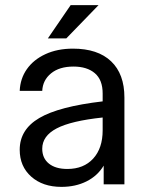

<svg xmlns="http://www.w3.org/2000/svg" viewBox="-20 -720 581 750"><path d="M220 10Q147 10 102 -30Q57 -70 57 -135Q57 -214 133.5 -259Q210 -304 381 -324V-355Q381 -408 350.5 -434Q320 -460 267 -460Q212 -460 179.5 -433.5Q147 -407 145 -365H57Q59 -413 85 -450Q111 -487 157.5 -508.5Q204 -530 265 -530Q362 -530 414 -480.5Q466 -431 466 -339V0H385V-73Q361 -33 318 -11.5Q275 10 220 10ZM145 -139Q145 -102 171 -81Q197 -60 243 -60Q307 -60 344 -100.5Q381 -141 381 -211V-261Q258 -248 201.5 -218.5Q145 -189 145 -139ZM167 -570 256 -700H365L239 -570Z"/></svg>

Font: Hedvig Letters Sans
Style: Regular
Weight: 400
Designer: Alexander Örn & Tor Weibull
Foundry: Kanon Foundry
Version: Version 1.000; ttfautohint (v1.8.4.7-5d5b)